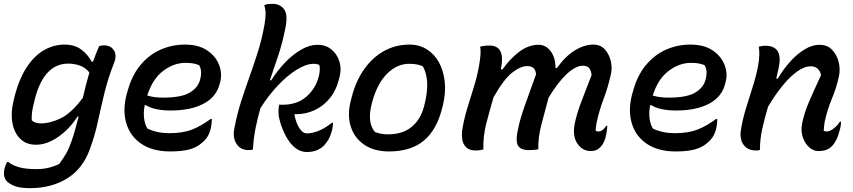

<svg xmlns="http://www.w3.org/2000/svg" viewBox="-20 -777 4440 999"><path d="M316 -545Q368 -545 402.5 -519.5Q437 -494 457 -456H464Q471 -476 479 -496.5Q487 -517 496 -537Q501 -539 507.5 -540Q514 -541 521 -541Q556 -541 572.5 -515.5Q589 -490 574 -451Q542 -370 523.5 -293.5Q505 -217 489 -143Q473 -69 446 3Q409 103 327.5 152.5Q246 202 136 202Q82 202 53.5 190Q25 178 12 162Q-6 138 4 97Q9 79 17 66H23Q48 85 82 94Q116 103 171 103Q233 103 288 76Q310 47 325 20Q340 -7 353 -45Q364 -76 372.5 -107.5Q381 -139 389 -171H384Q341 -105 282.5 -64.5Q224 -24 168 -24Q114 -24 83 -57Q52 -90 44 -140.5Q36 -191 49 -245L54 -268Q79 -367 119.5 -428Q160 -489 210.5 -517Q261 -545 316 -545ZM145 -151Q162 -135 191 -135Q242 -135 297 -162Q352 -189 411 -268Q418 -299 426.5 -332Q435 -365 445 -400Q426 -424 397.5 -435Q369 -446 335 -446Q211 -446 163 -268L159 -251Q151 -222 147.5 -198Q144 -174 145 -151Z M942 -545Q1013 -545 1057.5 -515Q1102 -485 1119.5 -440.5Q1137 -396 1126 -352L1124 -344Q1107 -273 1039.5 -237.5Q972 -202 868 -202Q823 -202 789.5 -210Q756 -218 739 -230H733Q726 -195 729.5 -163Q733 -131 747 -108Q798 -84 860 -84Q931 -84 978.5 -102.5Q1026 -121 1076 -158H1082Q1082 -144 1080.5 -132.5Q1079 -121 1077 -110Q1070 -82 1059 -65Q1048 -48 1031 -34Q1004 -10 965 0.5Q926 11 867 11Q775 11 716.5 -28Q658 -67 637.5 -134.5Q617 -202 639 -287L643 -300Q665 -383 710 -437.5Q755 -492 815 -518.5Q875 -545 942 -545ZM945 -450Q885 -450 829.5 -408.5Q774 -367 746 -280Q781 -269 829 -269Q922 -269 966 -294.5Q1010 -320 1021 -362Q1028 -389 1026 -407Q1024 -425 1016 -438Q1001 -444 985 -447Q969 -450 945 -450Z M1632 -544Q1674 -544 1703.5 -520.5Q1733 -497 1745.5 -459Q1758 -421 1747 -377L1745 -370Q1730 -308 1696.5 -266.5Q1663 -225 1617.5 -204Q1572 -183 1522 -183H1514L1512 -179Q1523 -126 1544 -102Q1558 -83 1577 -83Q1602 -83 1634.5 -95Q1667 -107 1707 -138H1713Q1713 -130 1711.5 -121Q1710 -112 1708 -101Q1701 -73 1690.5 -54Q1680 -35 1666 -20Q1650 -4 1628 5Q1606 14 1577 14Q1555 14 1534.5 4Q1514 -6 1494 -29Q1474 -53 1458 -87.5Q1442 -122 1435 -153Q1431 -167 1430 -177.5Q1429 -188 1429 -198Q1429 -207 1430 -216Q1431 -225 1433 -233Q1438 -232 1442 -232Q1446 -232 1450 -232Q1526 -232 1573.5 -273.5Q1621 -315 1637 -374L1639 -381Q1648 -419 1641 -440Q1634 -442 1627.5 -443.5Q1621 -445 1612 -445Q1574 -445 1525.5 -415.5Q1477 -386 1427 -333.5Q1377 -281 1335 -214Q1320 -162 1309.5 -109Q1299 -56 1296 1Q1286 4 1274 4Q1231 4 1210.5 -28.5Q1190 -61 1199 -107Q1213 -182 1234.5 -249Q1256 -316 1279 -380Q1302 -444 1322.5 -509.5Q1343 -575 1356 -648Q1362 -683 1362 -705.5Q1362 -728 1355 -750Q1366 -755 1376.5 -756Q1387 -757 1399 -757Q1438 -757 1459 -727.5Q1480 -698 1463 -622Q1449 -552 1427.5 -487Q1406 -422 1384 -359H1391Q1424 -411 1464.5 -453Q1505 -495 1548.5 -519.5Q1592 -544 1632 -544Z M2111 -545Q2162 -545 2201.5 -520Q2241 -495 2264.5 -451.5Q2288 -408 2294 -351.5Q2300 -295 2285 -232L2281 -216Q2253 -102 2185.5 -45.5Q2118 11 2004 11Q1926 11 1874.5 -24.5Q1823 -60 1804.5 -120.5Q1786 -181 1806 -256L1810 -272Q1832 -357 1875.5 -418Q1919 -479 1979 -512Q2039 -545 2111 -545ZM2108 -445Q2047 -445 1995.5 -395Q1944 -345 1917 -248L1914 -236Q1902 -191 1905.5 -153.5Q1909 -116 1931 -90Q1964 -78 1999 -78Q2074 -78 2121.5 -116.5Q2169 -155 2187 -226L2190 -238Q2220 -362 2180 -432Q2153 -445 2108 -445Z M2478 -534Q2498 -540 2527 -540Q2612 -540 2586 -417L2594 -415Q2633 -471 2681.5 -507.5Q2730 -544 2782 -544Q2821 -544 2846 -509.5Q2871 -475 2870 -424L2877 -422Q2921 -484 2970.5 -514.5Q3020 -545 3067 -545Q3105 -545 3127.5 -519.5Q3150 -494 3158 -459Q3166 -424 3159 -393Q3144 -324 3121 -263.5Q3098 -203 3084 -138Q3082 -125 3080.5 -114.5Q3079 -104 3080 -95Q3088 -93 3093 -93Q3116 -93 3134 -122H3140Q3139 -114 3138.5 -105.5Q3138 -97 3136 -87Q3128 -34 3101 -9Q3084 9 3054 9Q3011 9 2984.5 -29.5Q2958 -68 2970 -132Q2981 -185 3004 -246Q3027 -307 3058 -386Q3056 -409 3046 -422Q3036 -435 3012 -435Q2975 -435 2928.5 -391.5Q2882 -348 2834 -268Q2813 -191 2796 -125Q2779 -59 2781 0Q2762 4 2731 4Q2688 4 2674.5 -21Q2661 -46 2677 -113Q2688 -165 2712 -231.5Q2736 -298 2769 -390Q2767 -414 2755 -423.5Q2743 -433 2723 -433Q2687 -433 2643.5 -398Q2600 -363 2548 -271Q2527 -200 2510 -133.5Q2493 -67 2495 1Q2489 2 2479 4Q2469 6 2457 6Q2422 6 2405.5 -10.5Q2389 -27 2385.5 -50Q2382 -73 2384 -93Q2392 -149 2409 -206Q2426 -263 2444.5 -321Q2463 -379 2473 -438Q2478 -468 2480 -491.5Q2482 -515 2478 -534Z M3572 -545Q3643 -545 3687.5 -515Q3732 -485 3749.5 -440.5Q3767 -396 3756 -352L3754 -344Q3737 -273 3669.5 -237.5Q3602 -202 3498 -202Q3453 -202 3419.5 -210Q3386 -218 3369 -230H3363Q3356 -195 3359.5 -163Q3363 -131 3377 -108Q3428 -84 3490 -84Q3561 -84 3608.5 -102.5Q3656 -121 3706 -158H3712Q3712 -144 3710.5 -132.5Q3709 -121 3707 -110Q3700 -82 3689 -65Q3678 -48 3661 -34Q3634 -10 3595 0.5Q3556 11 3497 11Q3405 11 3346.5 -28Q3288 -67 3267.5 -134.5Q3247 -202 3269 -287L3273 -300Q3295 -383 3340 -437.5Q3385 -492 3445 -518.5Q3505 -545 3572 -545ZM3575 -450Q3515 -450 3459.5 -408.5Q3404 -367 3376 -280Q3411 -269 3459 -269Q3552 -269 3596 -294.5Q3640 -320 3651 -362Q3658 -389 3656 -407Q3654 -425 3646 -438Q3631 -444 3615 -447Q3599 -450 3575 -450Z M3928 -534Q3936 -536 3943.5 -537.5Q3951 -539 3961 -539Q4012 -539 4028.5 -507Q4045 -475 4028 -408Q4024 -389 4019 -368H4027Q4055 -416 4091 -456Q4127 -496 4166.5 -520Q4206 -544 4244 -544Q4285 -544 4310 -517.5Q4335 -491 4344 -453Q4353 -415 4345 -380Q4332 -319 4308.5 -263.5Q4285 -208 4271 -144Q4269 -130 4267.5 -118.5Q4266 -107 4266 -96Q4274 -93 4282 -93Q4297 -93 4317 -108Q4337 -123 4350 -144H4356Q4356 -134 4354.5 -123.5Q4353 -113 4348 -96Q4342 -71 4334 -54.5Q4326 -38 4317 -26Q4304 -9 4285.5 0Q4267 9 4238 9Q4213 9 4191 -10Q4169 -29 4157.5 -61.5Q4146 -94 4153 -132Q4164 -189 4190.5 -250Q4217 -311 4252 -386Q4242 -432 4198 -432Q4165 -432 4127 -404.5Q4089 -377 4050 -329Q4011 -281 3976 -221Q3959 -164 3946.5 -108.5Q3934 -53 3934 3Q3925 6 3916 6Q3880 6 3861 -10.5Q3842 -27 3836.5 -50Q3831 -73 3834 -93Q3842 -149 3859.5 -207Q3877 -265 3896 -324Q3915 -383 3925 -438Q3935 -496 3928 -534Z"/></svg>

Font: Recursive Sn Csl St Med
Style: Italic
Weight: 500
Italic angle: -15°
Version: Version 1.079;hotconv 1.0.112;makeotfexe 2.5.65598; ttfautoh